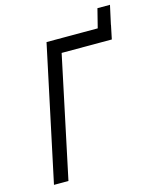

<svg xmlns="http://www.w3.org/2000/svg" viewBox="-118 -879 782 961"><g transform="rotate(-15 272.5 -399.0)"><path d="M480 -798 455 -699 447 -661H515L545 -798ZM41 0H116L249 -628H509L524 -700H190Z"/></g></svg>

Font: Advent Pro Medium
Style: Italic
Weight: 500
Italic angle: -12°
Version: Version 3.000